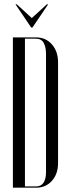

<svg xmlns="http://www.w3.org/2000/svg" viewBox="-20 -873 321 893"><path d="M40 -699H148Q193 -699 221.5 -666.5Q250 -634 250 -583V-114Q250 -64 221.5 -32Q193 0 148 0H40ZM96 -6H148Q172 -6 183 -24Q194 -42 194 -71V-623Q194 -653 183.5 -673Q173 -693 147 -693H96ZM58 -853 128 -789 198 -853H204L131 -745H125L52 -853Z"/></svg>

Font: Moniqa Cond Display
Style: Regular
Weight: 400
Width: 3
Designer: Rajesh Rajput
Foundry: Rajesh Rajput
Version: Version 1.000